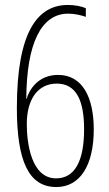

<svg xmlns="http://www.w3.org/2000/svg" viewBox="-20 -741 441 774"><path d="M48 -306C48 -93 95 13 207 13C303 13 358 -75 358 -219C358 -348 313 -439 214 -439C134 -439 98 -380 87 -342H86C87 -566 146 -686 255 -686C280 -686 307 -680 326 -673V-708C308 -716 280 -721 254 -721C132 -721 48 -614 48 -306ZM206 -22C106 -22 88 -164 88 -241C88 -340 132 -404 209 -404C290 -404 319 -331 319 -220C319 -89 280 -22 206 -22Z"/></svg>

Font: Noto Sans Armenian ExtraCondensed ExtraLight
Style: Regular
Weight: 200
Width: 2
Designer: Monotype Design Team
Foundry: Monotype Imaging Inc.
Version: Version 2.008